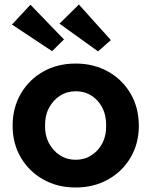

<svg xmlns="http://www.w3.org/2000/svg" viewBox="-20 -822 672 852"><path d="M316 10Q235 10 172 -25.5Q109 -61 72.5 -123Q36 -185 36 -264Q36 -344 72.5 -406.5Q109 -469 172 -504.5Q235 -540 316 -540Q396 -540 459.5 -504.5Q523 -469 559.5 -406.5Q596 -344 596 -264Q596 -185 559.5 -123Q523 -61 459.5 -25.5Q396 10 316 10ZM316 -113Q355 -113 386 -133Q417 -153 434.5 -187Q452 -221 451 -264Q452 -331 413.5 -374Q375 -417 316 -417Q277 -417 246 -397Q215 -377 197 -342.5Q179 -308 180 -264Q179 -221 197 -187Q215 -153 246 -133Q277 -113 316 -113ZM415 -594 244 -717 330 -802 472 -644ZM211 -595 33 -713 115 -801 264 -647Z"/></svg>

Font: Readex Pro SemiBold
Style: Regular
Weight: 600
Designer: Bonnie Shaver-Troup, Thomas Jockin
Foundry: Lexend
Version: Version 1.204; ttfautohint (v1.8.4.7-5d5b)